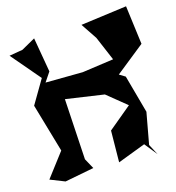

<svg xmlns="http://www.w3.org/2000/svg" viewBox="-139 -850 877 959"><g transform="rotate(-15 300.0 -370.5)"><path d="M561 0 532 -55 562 -219 508 -415 477 -434 626 -553 600 -754 361 -722 416 -640 469 -515 306 -492 113 -490 146 -539 115 -718 44 -678 -26 -666 101 -517 28 -393 101 -142 6 -17 82 13 233 -16 204 -69 185 -385 384 -356 486 -273 367 -174 365 -10 509 -65Z"/></g></svg>

Font: Asimov Silicon
Style: Regular
Weight: 400
Designer: Google
Version: Version 2.000980; 2014